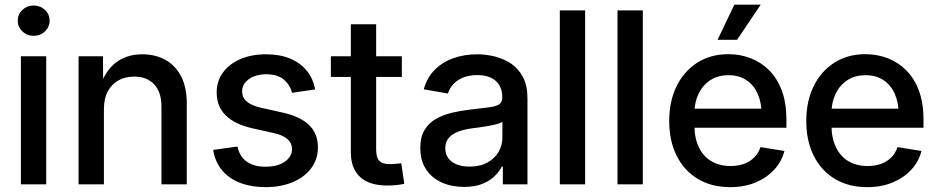

<svg xmlns="http://www.w3.org/2000/svg" viewBox="-20 -771 3923 803"><path d="M67.4 0V-535.6H173.3V0ZM120.6 -621.1Q93.3 -621.1 73.7 -639.6Q54.2 -658.2 54.2 -684.6Q54.2 -711.4 73.7 -729.7Q93.3 -748 120.6 -748Q148.4 -748 168 -729.7Q187.5 -711.4 187.5 -684.6Q187.5 -658.2 168 -639.6Q148.4 -621.1 120.6 -621.1Z M414.6 -314.5V0H308.6V-535.6H410.6L411.6 -403.8H396Q420.4 -476.1 465.6 -510Q510.7 -543.9 575.2 -543.9Q629.9 -543.9 671.9 -520.5Q713.9 -497.1 737.5 -451.4Q761.2 -405.8 761.2 -338.4V0H655.3V-325.2Q655.3 -385.3 625 -418Q594.7 -450.7 541 -450.7Q504.9 -450.7 476.3 -435.3Q447.8 -419.9 431.2 -389.6Q414.6 -359.4 414.6 -314.5Z M1090.3 11.7Q1031.2 11.7 984.6 -6.1Q938 -23.9 908.7 -58.8Q879.4 -93.8 871.6 -144L973.1 -158.2Q981.9 -116.2 1012 -95Q1042 -73.7 1090.3 -73.7Q1141.6 -73.7 1171.4 -95Q1201.2 -116.2 1201.2 -146.5Q1201.2 -172.9 1181.9 -189.5Q1162.6 -206.1 1125.5 -214.4L1035.6 -234.4Q960.9 -251.5 923.6 -288.8Q886.2 -326.2 886.2 -384.3Q886.2 -432.1 912.6 -468Q939 -503.9 985.4 -523.9Q1031.7 -543.9 1092.8 -543.9Q1151.4 -543.9 1194.3 -525.6Q1237.3 -507.3 1263.7 -474.4Q1290 -441.4 1297.9 -397L1201.2 -382.8Q1193.8 -414.6 1167.7 -437.5Q1141.6 -460.4 1093.8 -460.4Q1049.8 -460.4 1021.2 -440.2Q992.7 -419.9 992.7 -389.2Q992.7 -362.8 1012.5 -345.9Q1032.2 -329.1 1073.7 -319.8L1161.6 -300.3Q1237.3 -283.2 1273.4 -247.3Q1309.6 -211.4 1309.6 -154.8Q1309.6 -105 1281.7 -67.6Q1253.9 -30.3 1204.3 -9.3Q1154.8 11.7 1090.3 11.7Z M1660.6 -535.6V-449.2H1363.8V-535.6ZM1447.3 -669.4H1553.2V-144Q1553.2 -112.3 1566.4 -98.4Q1579.6 -84.5 1610.8 -84.5Q1620.6 -84.5 1634.3 -85.7Q1647.9 -86.9 1658.2 -88.4L1670.9 -2.4Q1654.8 1.5 1635.7 3.2Q1616.7 4.9 1599.1 4.9Q1524.9 4.9 1486.1 -30.8Q1447.3 -66.4 1447.3 -133.8Z M1920.4 10.7Q1868.7 10.7 1827.4 -7.8Q1786.1 -26.4 1762 -62.7Q1737.8 -99.1 1737.8 -151.9Q1737.8 -197.8 1755.4 -227.1Q1772.9 -256.3 1802.7 -273.4Q1832.5 -290.5 1869.6 -299.3Q1906.7 -308.1 1945.8 -312.5Q1994.1 -318.4 2023.7 -322Q2053.2 -325.7 2066.9 -334.2Q2080.6 -342.8 2080.6 -361.3V-364.7Q2080.6 -393.6 2068.6 -414.1Q2056.6 -434.6 2033.4 -445.8Q2010.3 -457 1976.1 -457Q1941.4 -457 1916 -446.3Q1890.6 -435.5 1875 -418Q1859.4 -400.4 1853.5 -379.9L1752.4 -397.5Q1765.6 -446.3 1797.9 -478.8Q1830.1 -511.2 1876 -527.6Q1921.9 -543.9 1975.6 -543.9Q2013.2 -543.9 2050.8 -534.4Q2088.4 -524.9 2118.9 -503.9Q2149.4 -482.9 2167.7 -447.5Q2186 -412.1 2186 -359.4V0H2083V-74.2H2078.6Q2068.4 -53.2 2048.1 -33.7Q2027.8 -14.2 1996.3 -1.7Q1964.8 10.7 1920.4 10.7ZM1943.4 -74.2Q1987.8 -74.2 2018.6 -91.3Q2049.3 -108.4 2065.2 -136Q2081.1 -163.6 2081.1 -195.3V-262.2Q2075.2 -256.8 2060.3 -252.7Q2045.4 -248.5 2025.9 -244.9Q2006.3 -241.2 1986.6 -238.5Q1966.8 -235.8 1951.7 -233.9Q1922.4 -230 1897.2 -220.7Q1872.1 -211.4 1857.2 -194.8Q1842.3 -178.2 1842.3 -150.4Q1842.3 -126 1855.2 -108.9Q1868.2 -91.8 1890.9 -83Q1913.6 -74.2 1943.4 -74.2Z M2427.2 -727.5V0H2321.3V-727.5Z M2668.5 -727.5V0H2562.5V-727.5Z M3034.2 11.7Q2955.1 11.7 2897.7 -23.2Q2840.3 -58.1 2809.6 -120.4Q2778.8 -182.6 2778.8 -265.1Q2778.8 -347.2 2809.6 -410.2Q2840.3 -473.1 2896.2 -508.8Q2952.1 -544.4 3025.9 -544.4Q3075.7 -544.4 3119.4 -527.6Q3163.1 -510.7 3196.8 -477.1Q3230.5 -443.4 3249.8 -392.1Q3269 -340.8 3269 -271.5V-236.8H2834V-316.4H3213.9L3165.5 -290.5Q3165.5 -340.3 3149.4 -377.4Q3133.3 -414.6 3102.3 -435.5Q3071.3 -456.5 3026.9 -456.5Q2981.9 -456.5 2950.2 -435.3Q2918.5 -414.1 2901.4 -378.4Q2884.3 -342.8 2884.3 -298.3V-247.6Q2884.3 -193.8 2902.8 -155.3Q2921.4 -116.7 2955.3 -96.7Q2989.3 -76.7 3035.2 -76.7Q3066.4 -76.7 3091.6 -85.7Q3116.7 -94.7 3134.3 -112.5Q3151.9 -130.4 3160.6 -155.8L3260.7 -139.6Q3249 -94.7 3217.5 -60.8Q3186 -26.9 3139.4 -7.6Q3092.8 11.7 3034.2 11.7ZM2981 -604.5 3051.3 -751.5H3161.6L3062.5 -604.5Z M3607.4 11.7Q3528.3 11.7 3470.9 -23.2Q3413.6 -58.1 3382.8 -120.4Q3352.1 -182.6 3352.1 -265.1Q3352.1 -347.2 3382.8 -410.2Q3413.6 -473.1 3469.5 -508.8Q3525.4 -544.4 3599.1 -544.4Q3648.9 -544.4 3692.6 -527.6Q3736.3 -510.7 3770 -477.1Q3803.7 -443.4 3823 -392.1Q3842.3 -340.8 3842.3 -271.5V-236.8H3407.2V-316.4H3787.1L3738.8 -290.5Q3738.8 -340.3 3722.7 -377.4Q3706.5 -414.6 3675.5 -435.5Q3644.5 -456.5 3600.1 -456.5Q3555.2 -456.5 3523.4 -435.3Q3491.7 -414.1 3474.6 -378.4Q3457.5 -342.8 3457.5 -298.3V-247.6Q3457.5 -193.8 3476.1 -155.3Q3494.6 -116.7 3528.6 -96.7Q3562.5 -76.7 3608.4 -76.7Q3639.6 -76.7 3664.8 -85.7Q3689.9 -94.7 3707.5 -112.5Q3725.1 -130.4 3733.9 -155.8L3834 -139.6Q3822.3 -94.7 3790.8 -60.8Q3759.3 -26.9 3712.6 -7.6Q3666 11.7 3607.4 11.7Z"/></svg>

Font: Inter 20pt Medium
Style: Regular
Weight: 500
Version: Version 4.001;git-66647c0bb